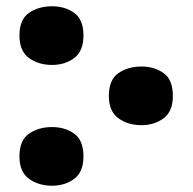

<svg xmlns="http://www.w3.org/2000/svg" viewBox="-20 -580 614 612"><path d="M146 -373Q103 -373 72.5 -395Q42 -417 42 -467Q42 -518 72.5 -539Q103 -560 146 -560Q187 -560 216.5 -539Q246 -518 246 -467Q246 -417 216.5 -395Q187 -373 146 -373ZM431 -181Q388 -181 357.5 -203Q327 -225 327 -274Q327 -326 357.5 -347Q388 -368 431 -368Q472 -368 501.5 -347Q531 -326 531 -274Q531 -225 501.5 -203Q472 -181 431 -181ZM146 12Q103 12 72.5 -10Q42 -32 42 -81Q42 -133 72.5 -154Q103 -175 146 -175Q187 -175 216.5 -154Q246 -133 246 -81Q246 -32 216.5 -10Q187 12 146 12Z"/></svg>

Font: Noto Sans Georgian Black
Style: Regular
Weight: 900
Designer: Monotype Design Team, Akaki Razmadze
Foundry: Google LLC
Version: Version 2.005; ttfautohint (v1.8.4.7-5d5b)